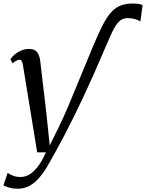

<svg xmlns="http://www.w3.org/2000/svg" viewBox="-54 -850 850 1118"><path d="M48 249Q23 249 2.2 243.2Q-18.5 237.5 -34 229.5L-9.5 156.5Q4 166.5 22.8 173.5Q41.5 180.5 67 180.5Q91 180.5 115.5 167Q140 153.5 164.8 122Q189.5 90.5 213.5 37H162.5L80 -468Q77 -487 72.5 -494.5Q68 -502 59.5 -502Q52 -502 41.5 -497Q31 -492 19.5 -481L6.5 -506Q16.5 -520 32.5 -533.5Q48.5 -547 69.8 -556Q91 -565 115.5 -565Q148.5 -565 162.8 -545.5Q177 -526 181 -489.5Q184 -463.5 187 -437Q190 -410.5 193.2 -384Q196.5 -357.5 199.5 -331Q202.5 -304.5 205.8 -278Q209 -251.5 212 -225Q215 -198.5 218 -171.5L235.5 -3L289.5 -112.5Q316.5 -167.5 347 -240Q377.5 -312.5 411.5 -395.8Q445.5 -479 482 -566.5Q512.5 -640 537.2 -690.5Q562 -741 587 -771.5Q612 -802 643.5 -815.8Q675 -829.5 719.5 -829.5Q740.5 -829.5 755 -826.8Q769.5 -824 776.5 -821L763.5 -725Q755 -732 734.5 -738.2Q714 -744.5 690.5 -744.5Q669 -744.5 652.5 -734.8Q636 -725 621.5 -703Q607 -681 591 -646Q575 -611 553.5 -560Q492 -414.5 433.5 -289.8Q375 -165 320.2 -60.8Q265.5 43.5 215.5 129Q189 171 162.8 197.5Q136.5 224 108.5 236.5Q80.5 249 48 249Z"/></svg>

Font: Merriweather 24pt SemiCondensed
Style: Italic
Weight: 400
Width: 4
Italic angle: -7.8°
Designer: Eben Sorkin
Foundry: Eben Sorkin
Version: Version 2.101